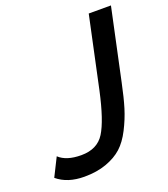

<svg xmlns="http://www.w3.org/2000/svg" viewBox="-174 -804 797 910"><g transform="rotate(-20 225.0 -349.0)"><path d="M-41 -33 5 -125Q42 -90 117 -90Q198 -90 234.5 -148.5Q271 -207 302 -349L379 -709H491L414 -349Q399 -277 384 -228Q369 -179 344 -130Q319 -81 287.5 -52.5Q256 -24 207.5 -6.5Q159 11 96 11Q11 11 -41 -33Z"/></g></svg>

Font: Raleway-v4020 SemiBold
Style: Italic
Weight: 600
Italic angle: -12°
Designer: Matt McInerney, Pablo Impallari, Rodrigo Fuenzalida
Foundry: Matt McInerney, Pablo Impallari, Rodrigo Fuenzalida
Version: Version 4.020;PS 004.020;hotconv 1.0.88;makeotf.lib2.5.64775